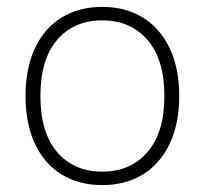

<svg xmlns="http://www.w3.org/2000/svg" viewBox="-20 -528 593 556"><path d="M276 8Q208 8 158 -23Q108 -54 81 -112Q54 -170 54 -250Q54 -330 81 -388Q108 -446 158 -477Q208 -508 276 -508Q344 -508 394 -477Q444 -446 471.5 -388Q499 -330 499 -250Q499 -170 471.5 -112Q444 -54 394 -23Q344 8 276 8ZM276 -31Q358 -31 407 -87.5Q456 -144 456 -250Q456 -356 407 -412.5Q358 -469 276 -469Q194 -469 145.5 -412.5Q97 -356 97 -250Q97 -144 145.5 -87.5Q194 -31 276 -31Z"/></svg>

Font: Mulish ExtraLight ExtraLight
Style: Regular
Weight: 250
Version: Version 3.603